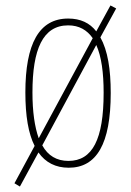

<svg xmlns="http://www.w3.org/2000/svg" viewBox="-20 -605 480 704"><path d="M386 -264C386 -351 375 -420 348 -468L406 -574L385 -585L333 -490C309 -521 275 -537 230 -537C123 -537 73 -444 73 -266C73 -180 84 -115 107 -70L33 67L53 79L121 -46C147 -9 184 10 232 10C334 10 386 -77 386 -264ZM99 -266C99 -424 137 -512 230 -512C270 -512 299 -495 320 -465L122 -98C107 -140 99 -196 99 -266ZM360 -265C360 -94 319 -15 231 -15C188 -15 156 -34 135 -72L333 -440C352 -398 360 -338 360 -265Z"/></svg>

Font: Noto Sans Bengali ExtraCondensed Thin
Style: Regular
Weight: 100
Width: 2
Designer: Joana Ranito - Universal Thirst; Jelle Bosma - Monotype Design Team
Foundry: Universal Thirst ehf.
Version: Version 3.000